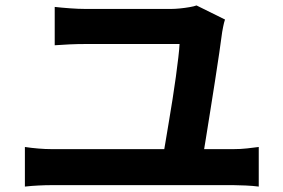

<svg xmlns="http://www.w3.org/2000/svg" viewBox="-20 -721 1040 705"><path d="M806.2 -649.3Q802.7 -639 799.7 -624.3Q796.8 -609.5 795.8 -603.5Q792 -573.5 785 -526Q778 -478.4 769.4 -423.1Q760.8 -367.8 752.1 -313.5Q743.3 -259.2 736.1 -213.5Q728.9 -167.8 724.1 -140.2H577.5Q581.5 -162.8 587.3 -197.4Q593.1 -232.1 599.9 -272.9Q606.8 -313.8 613.6 -356.7Q620.4 -399.6 625.8 -439.2Q631.1 -478.8 634.8 -510Q638.5 -541.2 639.3 -559.4Q615.8 -559.4 580.1 -559.4Q544.4 -559.4 502.7 -559.4Q461 -559.4 420.1 -559.4Q379.3 -559.4 346.2 -559.4Q313.2 -559.4 294 -559.4Q264.4 -559.4 236.2 -558.1Q208 -556.8 180.9 -554.8V-695.6Q205.6 -692.8 236.9 -690.5Q268.3 -688.2 293 -688.2Q308.8 -688.2 334.1 -688.2Q359.4 -688.2 389.9 -688.2Q420.3 -688.2 452.4 -688.2Q484.5 -688.2 514.6 -688.2Q544.8 -688.2 569.2 -688.2Q593.6 -688.2 609 -688.2Q622.2 -688.2 640.7 -690Q659.2 -691.8 676.1 -694.8Q693.1 -697.7 701.6 -701ZM71.4 -181.3Q95.3 -177.7 120.9 -175.6Q146.6 -173.4 170.2 -173.4H836.9Q863.7 -173.4 887.4 -176.1Q911.1 -178.7 930.1 -181.3V-35.9Q908.8 -38.7 881.7 -39.9Q854.5 -41.2 836.9 -41.2H170.2Q147.3 -41.2 121.8 -39.9Q96.3 -38.7 71.4 -35.9Z"/></svg>

Font: Shanggu Sans SC VF
Style: Regular
Weight: 250
Designer: GuiWonder
Version: Version 1.021